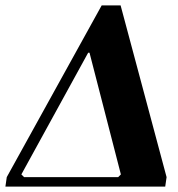

<svg xmlns="http://www.w3.org/2000/svg" viewBox="-64 -690 660 710"><path d="M382 -670 552 -35 547 0H-44L-39 -35L312 -670ZM373 -35 383 -45 267 -495H262L15 -45L25 -35Z"/></svg>

Font: Brygada 1918
Style: Italic
Weight: 400
Italic angle: -8°
Designer: Mateusz Machalski | Borys Kosmynka | Przemek Hoffer
Foundry: NIEPODLEGLA 2018
Version: Version 3.006